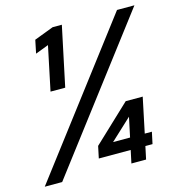

<svg xmlns="http://www.w3.org/2000/svg" viewBox="-108 -792 824 884"><g transform="rotate(-15 304.5 -350.0)"><path d="M136 -416 180 -626 117 -602 130 -665 222 -700H266L206 -416ZM410 0 423 -61H271L283 -118L459 -284H540L505 -117H539L527 -61H493L480 0ZM354 -117H435L455 -211ZM-3 0 529 -700H612L80 0Z"/></g></svg>

Font: Red Hat Mono SemiBold
Style: Italic
Weight: 600
Italic angle: -12°
Monospace: yes
Designer: Pentagram, MCKL
Foundry: MCKL
Version: Version 1.030